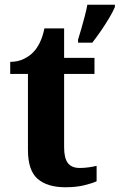

<svg xmlns="http://www.w3.org/2000/svg" viewBox="-20 -780 505 810"><path d="M256.2 10Q179.7 10 138.8 -25.4Q97.9 -60.7 97.9 -147.9V-468H23.1V-519Q55.6 -519 81 -531.7Q106.5 -544.4 121.4 -560.9Q136.6 -576.5 148.5 -601.4Q160.4 -626.2 167.4 -660.2H250.5V-536H378.6V-468H250.5V-158.2Q250.5 -113.6 266 -92.5Q281.5 -71.4 316.6 -71.4Q335.8 -71.4 353.7 -74Q371.6 -76.6 387.6 -80.2V-15.3Q371.7 -7.5 337 1.2Q302.3 10 256.2 10ZM309.3 -613Q315.9 -633.3 323.2 -659.1Q330.5 -685 337.6 -711.7Q344.6 -738.3 348.6 -760H464.6V-750Q455.6 -729 439.6 -702.3Q423.5 -675.6 404.9 -648.6Q386.3 -621.6 369.4 -600H309.3Z"/></svg>

Font: Noto Serif Malayalam
Style: Regular
Weight: 400
Designer: Indian type Foundry, Jelle Bosma, Monotype Design Team
Foundry: Monotype Imaging Inc.
Version: Version 2.103